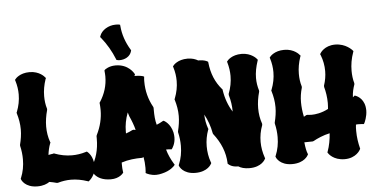

<svg xmlns="http://www.w3.org/2000/svg" viewBox="-59 -1063 2304 1182"><g transform="rotate(-5 1093.0 -472.0)"><path d="M488 -95C487 -154 454 -180 453 -181L448 -185L441 -183C412 -174 383 -170 355 -170C319 -170 284 -177 249 -190L245 -192L241 -190C241 -190 224 -188 211 -185C214 -209 219 -233 228 -256L230 -260L228 -264C217 -295 212 -327 212 -360C212 -392 217 -426 227 -462V-469C219 -495 216 -521 216 -548C216 -582 222 -616 234 -652L237 -658L232 -663C231 -665 201 -703 139 -703C78 -703 51 -670 50 -668L46 -663L48 -657C57 -628 61 -600 61 -572C61 -536 54 -501 40 -465L38 -461L39 -457C49 -424 55 -391 55 -356C55 -325 50 -294 42 -262V-256C49 -227 52 -199 52 -172C52 -132 45 -94 30 -58L28 -54L30 -49C30 -47 50 2 127 2C163 2 186 -8 202 -19C218 -16 234 -13 247 -9H254C281 -17 308 -21 335 -21C368 -21 402 -15 437 -3L443 -1L448 -5C450 -7 488 -36 488 -95Z M990 -255C977 -312 940 -330 939 -331L933 -333L928 -330C916 -323 904 -317 891 -312C883 -340 881 -371 881 -405V-418L879 -424C852 -472 838 -526 838 -583C838 -591 838 -598 839 -606L840 -613L834 -617C833 -617 815 -623 787 -623H780C780 -624 781 -625 782 -626L785 -632L782 -638C781 -639 751 -698 670 -698C628 -698 606 -679 604 -678L600 -674V-668C601 -657 602 -646 602 -636C602 -580 586 -529 555 -481L552 -477L553 -472C554 -459 555 -446 555 -433C555 -382 543 -331 518 -281L516 -275V-258C516 -191 500 -134 467 -83L464 -79L465 -75C465 -75 477 -2 581 -2C634 -2 656 -32 657 -33L660 -37L659 -42C657 -56 656 -70 656 -84V-99C698 -113 742 -117 783 -117L790 -119C791 -119 792 -120 793 -121C797 -99 799 -77 799 -54C799 -46 798 -38 798 -30L797 -22L804 -18C805 -18 827 -5 861 -5C873 -5 885 -7 897 -10C950 -22 973 -49 974 -50L980 -57L975 -65C958 -93 944 -123 935 -155C944 -155 953 -155 962 -154L969 -153L973 -158C974 -160 993 -185 993 -225C993 -234 992 -244 990 -255ZM727 -380C741 -349 752 -320 759 -292C755 -292 750 -293 746 -294L738 -292C725 -285 712 -280 698 -275V-288C698 -325 705 -364 720 -403ZM772 -786C742 -835 725 -886 721 -937L720 -945L712 -947C705 -948 699 -948 692 -948C648 -948 605 -922 593 -886L591 -880L595 -876C630 -833 657 -786 677 -736L679 -731L684 -730C689 -728 695 -728 700 -728C729 -728 764 -743 773 -778L774 -782Z M1542 -661C1541 -663 1510 -701 1449 -701C1388 -701 1361 -668 1360 -666L1356 -661L1358 -655C1366 -627 1370 -599 1370 -572C1370 -535 1363 -499 1349 -463V-455C1359 -421 1364 -388 1364 -353V-352C1339 -391 1322 -437 1314 -490V-493L1311 -496C1271 -542 1248 -597 1241 -665L1240 -671L1234 -674C1233 -675 1215 -684 1188 -684H1180C1165 -693 1144 -701 1115 -701C1054 -701 1027 -668 1026 -666L1022 -661L1024 -655C1033 -626 1037 -598 1037 -570C1037 -534 1030 -499 1016 -463L1014 -459L1015 -455C1025 -422 1031 -389 1031 -354C1031 -324 1026 -292 1018 -260V-254C1025 -225 1028 -197 1028 -170C1028 -130 1021 -92 1006 -56L1004 -52L1006 -47C1006 -45 1026 4 1103 4C1180 4 1202 -42 1203 -44L1205 -48L1203 -53C1191 -86 1186 -119 1186 -153C1186 -187 1192 -221 1204 -254L1206 -258L1204 -262C1194 -290 1189 -319 1188 -349C1208 -313 1222 -274 1230 -230L1232 -225C1278 -166 1302 -106 1305 -40V-35L1309 -32C1310 -30 1329 -13 1364 -13H1369C1384 -3 1406 4 1437 4C1513 4 1535 -42 1536 -44L1538 -48L1536 -53C1525 -85 1519 -118 1519 -151C1519 -185 1525 -220 1538 -254V-262C1527 -293 1522 -325 1522 -359C1522 -391 1527 -425 1537 -460V-467C1529 -493 1525 -519 1525 -545C1525 -579 1532 -614 1544 -650L1546 -656Z M2182 -311C2172 -368 2128 -382 2126 -383L2121 -385C2117 -381 2113 -378 2109 -375C2110 -406 2117 -431 2125 -454V-461C2118 -486 2115 -512 2115 -538C2115 -575 2121 -613 2135 -652L2137 -658L2132 -664C2131 -665 2094 -708 2028 -708C1961 -708 1935 -664 1934 -662L1931 -657L1934 -651C1947 -618 1953 -585 1953 -551C1953 -522 1948 -492 1938 -462V-454C1946 -425 1952 -390 1952 -354C1952 -342 1951 -329 1950 -317C1908 -295 1870 -290 1846 -290C1830 -290 1821 -292 1821 -292L1814 -291L1798 -282C1791 -316 1788 -345 1788 -373C1788 -403 1792 -431 1801 -462V-469C1793 -495 1790 -521 1790 -548C1790 -582 1796 -616 1808 -652L1811 -658L1806 -663C1805 -665 1775 -703 1713 -703C1652 -703 1625 -670 1624 -668L1620 -663L1622 -657C1631 -628 1635 -600 1635 -572C1635 -536 1628 -501 1614 -465L1612 -461L1613 -457C1623 -424 1629 -391 1629 -356C1629 -325 1624 -294 1616 -262V-256C1623 -227 1626 -199 1626 -172C1626 -132 1619 -94 1604 -58L1602 -54L1604 -49C1604 -47 1624 2 1701 2C1778 2 1800 -44 1801 -46L1803 -50L1801 -55C1796 -66 1790 -92 1787 -125C1805 -125 1826 -126 1839 -126L1845 -128C1868 -141 1908 -159 1947 -167C1945 -131 1937 -88 1925 -56L1923 -51L1926 -46C1927 -44 1955 0 2026 0C2097 0 2123 -49 2124 -52L2126 -56L2125 -60C2117 -91 2111 -129 2111 -166C2111 -179 2111 -193 2113 -206C2118 -207 2123 -207 2128 -207C2141 -207 2152 -206 2162 -205L2166 -212C2167 -214 2184 -249 2184 -288C2184 -296 2183 -303 2182 -311Z"/></g></svg>

Font: Hanalei Fill
Style: Regular
Weight: 400
Designer: Astigmatic (AOETI)
Foundry: Astigmatic (AOETI)
Version: Version 1.000